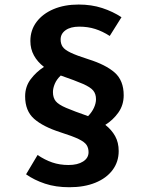

<svg xmlns="http://www.w3.org/2000/svg" viewBox="-20 -726 640 825"><path d="M318 -706.5Q373 -706.5 419 -691.5Q465 -676.5 502 -652L451.5 -571.5Q420.5 -591.5 389 -601.5Q357.5 -611.5 320.5 -611.5Q283 -611.5 261.8 -596.2Q240.5 -581 240.5 -556.5Q240.5 -538 249.2 -525Q258 -512 283.5 -499.8Q309 -487.5 359.5 -471.5Q434.5 -448 473 -414Q511.5 -380 511.5 -316.5Q511.5 -274.5 488.5 -242.2Q465.5 -210 432.5 -189.5Q459.5 -168.5 474.8 -141Q490 -113.5 490 -77Q490 -30.5 463.5 4.8Q437 40 389.5 59.2Q342 78.5 278 78.5Q219.5 78.5 173.5 63.2Q127.5 48 92 23L141.5 -60Q172.5 -39 204.5 -28Q236.5 -17 274.5 -17Q313.5 -17 337 -32Q360.5 -47 360.5 -72Q360.5 -90 352 -103Q343.5 -116 317.8 -128.5Q292 -141 240 -157.5Q165 -181.5 126.5 -215.5Q88 -249.5 88 -312Q88 -354 112 -385.8Q136 -417.5 169 -438.5Q141 -460 125.8 -487.8Q110.5 -515.5 110.5 -550Q110.5 -596.5 137 -631.8Q163.5 -667 210.2 -686.8Q257 -706.5 318 -706.5ZM241 -401.5Q223.5 -385 215.5 -366Q207.5 -347 207.5 -330.5Q207.5 -306 219.5 -291.2Q231.5 -276.5 264.2 -262.5Q297 -248.5 358.5 -227Q375 -244 383.8 -263.2Q392.5 -282.5 392.5 -299.5Q392.5 -322.5 380.5 -337Q368.5 -351.5 335.8 -365.8Q303 -380 241 -401.5Z"/></svg>

Font: Fira Code Light SemiBold
Style: Regular
Weight: 600
Monospace: yes
Version: Version 5.002